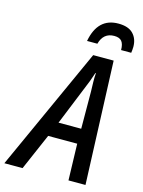

<svg xmlns="http://www.w3.org/2000/svg" viewBox="-197 -1002 803 1079"><g transform="rotate(15 204.5 -462.0)"><path d="M-62 0 263 -716H382L410 0H311L305 -212H136L44 0ZM173 -299H305L304 -515Q303 -543 302.5 -570.5Q302 -598 304 -622H301Q286 -574 261 -516ZM209 -784Q235 -924 355 -924Q413 -924 441 -895Q469 -866 469 -819Q469 -810 468 -801Q467 -792 466 -784H407Q407 -818 394 -834.5Q381 -851 350 -851Q287 -851 269 -784Z"/></g></svg>

Font: Noto Sans Condensed Medium
Style: Italic
Weight: 500
Width: 3
Italic angle: -12°
Designer: Monotype Design Team
Foundry: Monotype Imaging Inc.
Version: Version 2.013; ttfautohint (v1.8.4.7-5d5b)